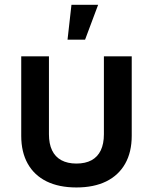

<svg xmlns="http://www.w3.org/2000/svg" viewBox="-20 -784 647 812"><path d="M303.2 8.8Q229.5 8.8 177.2 -16.8Q125 -42.5 97.4 -91.6Q69.8 -140.6 69.8 -209.5V-545.9H187V-216.3Q187 -175.8 200.2 -148.2Q213.4 -120.6 239.5 -106.4Q265.6 -92.3 303.2 -92.3Q341.3 -92.3 367.2 -106.4Q393.1 -120.6 406.2 -148.2Q419.4 -175.8 419.4 -216.3V-545.9H537.1V-209.5Q537.1 -140.6 509.3 -91.6Q481.4 -42.5 429.2 -16.8Q377 8.8 303.2 8.8ZM265.6 -616.2 282.2 -763.7H395L339.8 -616.2Z"/></svg>

Font: Inter Cardless
Style: Medium
Weight: 500
Designer: Rasmus Andersson
Foundry: rsms
Version: Version 4.001;git-9221beed3